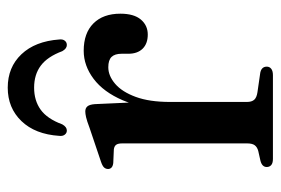

<svg xmlns="http://www.w3.org/2000/svg" viewBox="-132 -576 708 484"><g transform="rotate(-90 222.0 -334.0)"><path d="M190.5 -259Q190.5 -330 211.2 -378.5Q232 -427 265.2 -452Q298.5 -477 336 -477Q380.5 -477 405 -452.5Q429.5 -428 429.5 -384.5Q429.5 -350.5 414.8 -333Q400 -315.5 377 -315.5Q354 -315.5 341.2 -328.5Q328.5 -341.5 328.5 -364.5V-381.5Q328.5 -398.5 320.5 -406.8Q312.5 -415 294.5 -415Q273 -415 252.8 -397.8Q232.5 -380.5 219.8 -346Q207 -311.5 207 -259ZM201.5 -449 207 -327.5V-65.5Q207 -53.5 212.5 -47.2Q218 -41 231.5 -39L276.5 -32.5Q286.5 -31.5 291.2 -27.2Q296 -23 296 -15.5Q296 -8.5 290.5 -4.2Q285 0 274.5 0H63.5Q53 0 48 -4.2Q43 -8.5 43 -15.5Q43 -21.5 47 -25.5Q51 -29.5 59 -31.5L83.5 -37Q93 -39.5 97.8 -45.8Q102.5 -52 102.5 -65V-380Q102.5 -390.5 99 -395.2Q95.5 -400 87.5 -401L53 -402.5Q45 -403.5 41.5 -407Q38 -410.5 38 -415.5Q38 -421.5 42 -425.8Q46 -430 56.5 -433.5L141 -462Q159.5 -469 168.5 -471Q177.5 -473 183 -473Q191.5 -473 196 -467.5Q200.5 -462 201.5 -449ZM243 -602Q210.5 -602 187.5 -585.5Q164.5 -569 150.5 -531Q144 -519.5 135 -519.5Q128.5 -519.5 124.5 -524.8Q120.5 -530 121.5 -538.5Q125.5 -599.5 158.8 -634Q192 -668.5 243 -668.5Q294.5 -668.5 327.2 -634Q360 -599.5 364.5 -538.5Q365.5 -530 361.5 -524.8Q357.5 -519.5 350.5 -519.5Q341.5 -519.5 335 -531Q321 -568.5 298.5 -585.2Q276 -602 243 -602Z"/></g></svg>

Font: Fraunces 28pt
Style: Regular
Weight: 400
Version: Version 1.000;[b76b70a41]